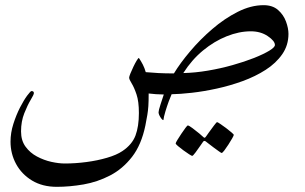

<svg xmlns="http://www.w3.org/2000/svg" viewBox="-20 -371 1174 739"><path d="M1090.3 -240.7Q1090.3 -196.8 1066.4 -162.4Q1042.5 -127.9 1002.7 -102.3Q962.9 -76.7 913.8 -58.8Q864.7 -41 814.2 -30Q763.7 -19 718.3 -13.9Q672.9 -8.8 640.6 -8.3Q636.7 0 629.6 19Q622.6 38.1 616.5 58.3Q610.4 78.6 608.9 91.3Q604.5 91.3 597.4 80.1Q590.3 68.8 590.3 61Q590.3 54.2 597.7 31.5Q605 8.8 610.4 -7.3Q596.7 -7.3 580.1 -8.5Q563.5 -9.8 552.2 -11.2Q552.2 19.5 551 37.4Q549.8 55.2 547.1 71Q544.4 86.9 539.6 111.8Q524.4 186 488.3 232.7Q452.1 279.3 403.6 304.4Q355 329.6 301.5 338.9Q248 348.1 198.7 348.1Q143.6 348.1 103.5 324Q63.5 299.8 42 260.3Q20.5 220.7 20.5 174.3Q20.5 140.1 31.5 105.7Q42.5 71.3 57.1 42.7Q71.8 14.2 84.7 -3.2Q97.7 -20.5 101.1 -20.5Q110.4 -20.5 110.4 -12.7Q110.4 -6.8 98.1 13.4Q85.9 33.7 73.5 64.9Q61 96.2 61 134.8Q61 169.9 78.4 193.6Q95.7 217.3 122.3 231.4Q148.9 245.6 177.7 252Q206.5 258.3 229.5 258.3Q270 258.3 312.5 252.7Q355 247.1 391.8 236.3Q428.7 225.6 451.2 210.4Q488.3 185.5 501.5 150.6Q514.6 115.7 514.6 64Q514.6 19.5 505.4 -7.8Q496.1 -35.2 486.6 -50.3Q477.1 -65.4 477.1 -72.3Q477.1 -76.2 481.9 -88.1Q486.8 -100.1 493.4 -114Q500 -127.9 506.1 -137.9Q512.2 -147.9 514.6 -147.9Q522.9 -135.7 529.8 -122.3Q536.6 -108.9 541 -93.3Q562.5 -91.3 589.6 -89.8Q616.7 -88.4 649.4 -88.4Q673.3 -127.9 711.7 -173.3Q750 -218.8 797.1 -259.3Q844.2 -299.8 895 -325.4Q945.8 -351.1 994.6 -351.1Q1029.3 -351.1 1050.3 -332.5Q1071.3 -314 1080.8 -288.1Q1090.3 -262.2 1090.3 -240.7ZM1038.1 -197.8Q1038.1 -213.4 1010.7 -231.9Q983.4 -250.5 945.3 -250.5Q900.4 -250.5 852.5 -231.4Q804.7 -212.4 761.2 -176.5Q717.8 -140.6 685.5 -89.8Q731 -90.8 780 -99.1Q829.1 -107.4 875 -120.4Q920.9 -133.3 957.8 -147.9Q994.6 -162.6 1016.4 -175.8Q1038.1 -189 1038.1 -197.8ZM879.9 147.9Q879.9 150.4 873.8 161.4Q867.7 172.4 859.1 185.5Q850.6 198.7 843.3 208.3Q835.9 217.8 833 217.8Q831.5 217.8 822.5 211.4Q813.5 205.1 802 196.5Q790.5 188 782 181.2Q773.4 174.3 772.5 173.8Q769.5 171.4 767.1 171.4Q764.6 171.4 762.2 173.8Q761.2 174.8 752 188.5Q742.7 202.1 732.7 215.6Q722.7 229 719.7 229Q717.8 229 707.8 222.7Q697.8 216.3 685.8 207.5Q673.8 198.7 665 191.2Q656.2 183.6 656.2 181.2Q656.2 178.2 662.8 167.5Q669.4 156.7 678 143.8Q686.5 130.9 693.8 121.3Q701.2 111.8 702.6 111.8Q707 111.8 720.7 122.1Q734.4 132.3 747.1 142.8Q759.8 153.3 760.7 154.8Q765.1 159.2 767.1 159.2Q770 159.2 773.4 153.8Q774.4 152.3 783.9 138.9Q793.5 125.5 803.5 112.3Q813.5 99.1 815.4 99.1Q817.9 99.1 827.9 106Q837.9 112.8 850.1 121.8Q862.3 130.9 871.1 138.7Q879.9 146.5 879.9 147.9Z"/></svg>

Font: Scheherazade New Rohingya
Style: Regular
Weight: 400
Designer: SIL International
Foundry: SIL International
Version: Version 3.000 ; LngRng